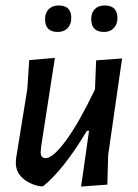

<svg xmlns="http://www.w3.org/2000/svg" viewBox="-20 -679 504 703"><path d="M195 -659Q241 -659 241 -613Q241 -590 227.5 -576Q214 -562 191 -562Q145 -562 145 -609Q145 -632 158.5 -645.5Q172 -659 195 -659ZM363 -659Q410 -659 410 -613Q410 -590 396.5 -576Q383 -562 361 -562Q314 -562 314 -609Q314 -632 327 -645.5Q340 -659 363 -659ZM181 -467 131 -145 129 -124Q128 -100 147 -100Q174 -100 221.5 -164.5Q269 -229 328 -352V-357L332 -458L427 -465L376 -111L373 -3L277 4L306 -200H298Q214 -59 138 3H126Q86 -5 61.5 -28Q37 -51 38 -86L39 -100L80 -353L87 -459Z"/></svg>

Font: Alegreya Sans Medium
Style: Italic
Weight: 500
Italic angle: -7°
Designer: Juan Pablo del Peral
Foundry: Huerta Tipografica
Version: Version 2.007